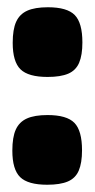

<svg xmlns="http://www.w3.org/2000/svg" viewBox="-20 -499 261 529"><path d="M111 -287Q58 -287 36.5 -308Q15 -329 15 -381Q15 -418 24.5 -439Q34 -460 55 -469.5Q76 -479 112 -479Q165 -479 186 -457.5Q207 -436 207 -382Q207 -347 198 -326Q189 -305 168 -296Q147 -287 111 -287ZM110 10Q57 10 35.5 -11Q14 -32 14 -84Q14 -121 23.5 -142Q33 -163 54 -172.5Q75 -182 111 -182Q164 -182 185 -160.5Q206 -139 206 -85Q206 -50 197 -29Q188 -8 167 1Q146 10 110 10Z"/></svg>

Font: Fredoka Light
Style: Regular
Weight: 300
Designer: Ben Nathan
Foundry: Milena B. Brandão, Ben Nathan
Version: Version 2.001